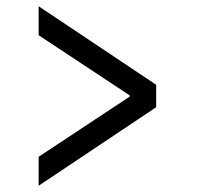

<svg xmlns="http://www.w3.org/2000/svg" viewBox="-20 -640 640 616"><path d="M104 -44V-137L396 -330V-334L104 -527V-620L481 -368V-296Z"/></svg>

Font: SauceCodePro Nerd Font Mono
Style: Regular
Weight: 500
Monospace: yes
Designer: Paul D. Hunt, Teo Tuominen
Foundry: Adobe Systems Incorporated
Version: Version 2.030;PS 1.000;hotconv 16.6.51;makeotf.lib2.5.65220;